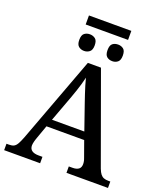

<svg xmlns="http://www.w3.org/2000/svg" viewBox="-176 -1121 1066 1239"><g transform="rotate(20 357.0 -502.0)"><path d="M218 -942V-1004H509V-942ZM266 -778Q244 -778 228.5 -790.5Q213 -803 213 -835Q213 -868 228.5 -880Q244 -892 266 -892Q287 -892 303 -880Q319 -868 319 -835Q319 -803 303 -790.5Q287 -778 266 -778ZM460 -778Q437 -778 422 -790.5Q407 -803 407 -835Q407 -868 422 -880Q437 -892 460 -892Q481 -892 496.5 -880Q512 -868 512 -835Q512 -803 496.5 -790.5Q481 -778 460 -778ZM1 0V-44H18Q38 -44 50.5 -50Q63 -56 73 -73Q83 -90 95 -121L316 -714H406L628 -101Q637 -78 646.5 -66Q656 -54 669 -49Q682 -44 700 -44H714V0H429V-44H455Q482 -44 496.5 -55Q511 -66 511 -90Q511 -97 510 -103Q509 -109 507.5 -115.5Q506 -122 503 -129L464 -238H205L169 -137Q166 -129 164 -120.5Q162 -112 160.5 -105Q159 -98 159 -91Q159 -67 175 -55.5Q191 -44 221 -44H248V0ZM224 -290H446L386 -463Q376 -492 367 -519Q358 -546 350.5 -571Q343 -596 337 -620Q332 -597 325 -573.5Q318 -550 310 -525.5Q302 -501 291 -471Z"/></g></svg>

Font: ET Text
Style: Regular
Weight: 470
Designer: Monotype Design Team
Foundry: Monotype Imaging Inc.
Version: Version 2.009